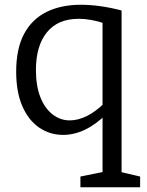

<svg xmlns="http://www.w3.org/2000/svg" viewBox="-20 -557 618 807"><path d="M318 230V185L422 164L411 180V-75L427 -77Q382 -33 336.5 -11.5Q291 10 245 10Q190 10 145 -20.5Q100 -51 74 -110.5Q48 -170 48 -256Q48 -353 81.5 -415Q115 -477 176 -507Q237 -537 319 -537Q359 -537 402 -531Q445 -525 491 -513V180L479 164L569 185V230ZM273 -51Q308 -51 345.5 -69.5Q383 -88 421 -126L411 -99V-479L422 -458Q361 -478 311 -478Q223 -478 177 -421Q131 -364 131 -263Q131 -196 149.5 -149Q168 -102 200.5 -76.5Q233 -51 273 -51Z"/></svg>

Font: Bitter Thin
Style: Regular
Weight: 400
Version: Version 3.021